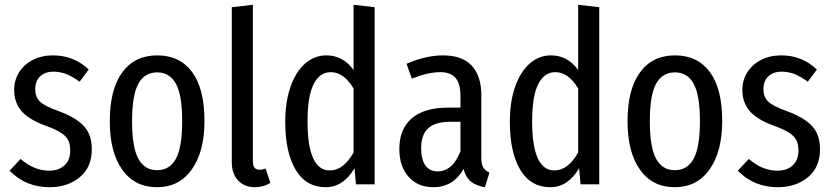

<svg xmlns="http://www.w3.org/2000/svg" viewBox="-20 -769 3471 801"><path d="M350 -479 312 -428Q284 -449 258 -459.5Q232 -470 203 -470Q168 -470 147.5 -450.5Q127 -431 127 -397Q127 -364 147 -345Q167 -326 223 -306Q295 -280 329 -244Q363 -208 363 -146Q363 -71 312.5 -29.5Q262 12 187 12Q87 12 20 -57L66 -106Q122 -57 185 -57Q225 -57 249 -79Q273 -101 273 -141Q273 -168 264 -185Q255 -202 233 -216Q211 -230 169 -245Q99 -271 69 -306.5Q39 -342 39 -394Q39 -434 59.5 -467Q80 -500 117 -519Q154 -538 201 -538Q288 -538 350 -479Z M833 -264Q833 -137 780.5 -62.5Q728 12 635 12Q542 12 490 -61Q438 -134 438 -263Q438 -396 490 -467Q542 -538 636 -538Q730 -538 781.5 -468.5Q833 -399 833 -264ZM531 -263Q531 -155 557 -107Q583 -59 635 -59Q688 -59 714 -107Q740 -155 740 -264Q740 -372 714 -419.5Q688 -467 636 -467Q583 -467 557 -419.5Q531 -372 531 -263Z M947 -92V-739L1035 -749V-94Q1035 -61 1063 -61Q1076 -61 1088 -66L1108 -6Q1079 12 1044 12Q1000 12 973.5 -16Q947 -44 947 -92Z M1543 -739V0H1465L1459 -67Q1412 12 1339 12Q1257 12 1213.5 -60.5Q1170 -133 1170 -261Q1170 -344 1192 -407Q1214 -470 1253 -504Q1292 -538 1342 -538Q1411 -538 1455 -477V-749ZM1455 -133V-400Q1414 -468 1360 -468Q1314 -468 1288.5 -418Q1263 -368 1263 -263Q1263 -58 1356 -58Q1413 -58 1455 -133Z M2022 -49 2003 12Q1966 6 1944.5 -11.5Q1923 -29 1914 -64Q1871 12 1788 12Q1723 12 1684.5 -31.5Q1646 -75 1646 -147Q1646 -231 1698 -275.5Q1750 -320 1849 -320H1901V-368Q1901 -420 1880.5 -444Q1860 -468 1817 -468Q1766 -468 1698 -441L1676 -503Q1757 -538 1828 -538Q1909 -538 1948.5 -494.5Q1988 -451 1988 -372V-112Q1988 -84 1996 -70.5Q2004 -57 2022 -49ZM1901 -138V-261H1859Q1796 -261 1766.5 -234Q1737 -207 1737 -151Q1737 -103 1755 -78.5Q1773 -54 1806 -54Q1868 -54 1901 -138Z M2480 -739V0H2402L2396 -67Q2349 12 2276 12Q2194 12 2150.5 -60.5Q2107 -133 2107 -261Q2107 -344 2129 -407Q2151 -470 2190 -504Q2229 -538 2279 -538Q2348 -538 2392 -477V-749ZM2392 -133V-400Q2351 -468 2297 -468Q2251 -468 2225.5 -418Q2200 -368 2200 -263Q2200 -58 2293 -58Q2350 -58 2392 -133Z M2993 -264Q2993 -137 2940.5 -62.5Q2888 12 2795 12Q2702 12 2650 -61Q2598 -134 2598 -263Q2598 -396 2650 -467Q2702 -538 2796 -538Q2890 -538 2941.5 -468.5Q2993 -399 2993 -264ZM2691 -263Q2691 -155 2717 -107Q2743 -59 2795 -59Q2848 -59 2874 -107Q2900 -155 2900 -264Q2900 -372 2874 -419.5Q2848 -467 2796 -467Q2743 -467 2717 -419.5Q2691 -372 2691 -263Z M3388 -479 3350 -428Q3322 -449 3296 -459.5Q3270 -470 3241 -470Q3206 -470 3185.5 -450.5Q3165 -431 3165 -397Q3165 -364 3185 -345Q3205 -326 3261 -306Q3333 -280 3367 -244Q3401 -208 3401 -146Q3401 -71 3350.5 -29.5Q3300 12 3225 12Q3125 12 3058 -57L3104 -106Q3160 -57 3223 -57Q3263 -57 3287 -79Q3311 -101 3311 -141Q3311 -168 3302 -185Q3293 -202 3271 -216Q3249 -230 3207 -245Q3137 -271 3107 -306.5Q3077 -342 3077 -394Q3077 -434 3097.5 -467Q3118 -500 3155 -519Q3192 -538 3239 -538Q3326 -538 3388 -479Z"/></svg>

Font: Fira Sans Compressed
Style: Regular
Weight: 400
Width: 1
Designer: bBox Type GmbH & Carrois Corporate GbR & Edenspiekermann AG
Foundry: bBox Type GmbH & Carrois Corporate GbR & Edenspiekermann AG
Version: Version 4.301